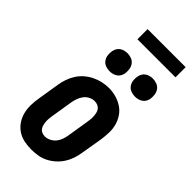

<svg xmlns="http://www.w3.org/2000/svg" viewBox="-285 -993 1070 1070"><g transform="rotate(45 250.0 -458.5)"><path d="M205 8Q176 8 148 2Q120 -4 97 -19.5Q74 -35 58.5 -58Q43 -81 36 -108Q29 -135 29.5 -164.5Q30 -194 35 -223L56 -353Q60 -378 68.5 -402.5Q77 -427 91.5 -449.5Q106 -472 126.5 -489.5Q147 -507 171 -518.5Q195 -530 220 -535.5Q245 -541 271 -541Q300 -541 327.5 -533Q355 -525 378 -510Q401 -495 416.5 -472Q432 -449 439.5 -422Q447 -395 446 -365.5Q445 -336 441 -307L419 -177Q415 -152 406.5 -127.5Q398 -103 383.5 -81Q369 -59 348.5 -41Q328 -23 304.5 -11.5Q281 0 255.5 4Q230 8 205 8ZM208 -97Q225 -97 242 -105.5Q259 -114 270.5 -128Q282 -142 288 -159Q294 -176 297 -194L318 -324Q320 -336 321 -348Q322 -360 321 -372Q320 -384 317 -395.5Q314 -407 307 -415.5Q300 -424 289 -428.5Q278 -433 266 -433Q248 -433 231.5 -424.5Q215 -416 204 -401.5Q193 -387 187 -370Q181 -353 178 -336L157 -206Q155 -194 154 -182Q153 -170 154 -158.5Q155 -147 158 -135.5Q161 -124 167.5 -115Q174 -106 185 -101.5Q196 -97 208 -97ZM406 -609Q389 -609 373.5 -615Q358 -621 348.5 -634Q339 -647 336.5 -663.5Q334 -680 337 -697Q339 -709 345 -720Q351 -731 361 -738Q371 -745 383 -748Q395 -751 406 -751Q423 -751 438.5 -745Q454 -739 463.5 -726Q473 -713 475.5 -696.5Q478 -680 476 -663Q474 -651 468 -640Q462 -629 451.5 -622Q441 -615 429.5 -612Q418 -609 406 -609ZM206 -609Q189 -609 173.5 -615Q158 -621 148.5 -634Q139 -647 136.5 -663.5Q134 -680 137 -697Q139 -709 145 -720Q151 -731 161 -738Q171 -745 183 -748Q195 -751 206 -751Q223 -751 238.5 -745Q254 -739 263.5 -726Q273 -713 275.5 -696.5Q278 -680 276 -663Q274 -651 268 -640Q262 -629 251.5 -622Q241 -615 229.5 -612Q218 -609 206 -609ZM190 -845V-925H490V-845Z"/></g></svg>

Font: Iosevka Curly Slab XBdObl
Style: Regular
Weight: 800
Italic angle: -9°
Monospace: yes
Designer: Belleve Invis
Foundry: Belleve Invis
Version: Version 11.1.0; ttfautohint (v1.8.3)